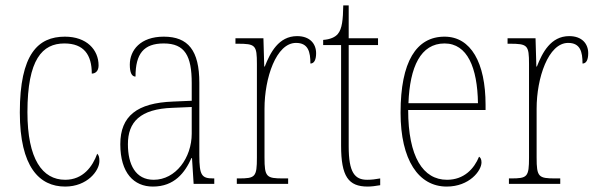

<svg xmlns="http://www.w3.org/2000/svg" viewBox="-20 -677 2198 707"><path d="M220 10C301 10 346 -48 346 -84C346 -98 344 -105 338 -111C321 -64 286 -15 220 -15C136 -15 81 -91 81 -264C81 -459 136 -517 217 -517C289 -517 318 -475 318 -406C331 -406 343 -415 343 -436C343 -494 299 -542 219 -542C120 -542 53 -478 53 -263C53 -62 125 10 220 10Z M543 10C622 10 661 -41 685 -95H687L693 0H769V-20H765C723 -20 714 -31 714 -105V-372C714 -491 673 -542 583 -542C497 -542 458 -492 458 -439C458 -410 465 -395 479 -395C479 -479 509 -517 583 -517C661 -517 686 -471 686 -371V-306L617 -303C485 -298 423 -250 423 -146C423 -40 473 10 543 10ZM546 -15C479 -15 451 -71 451 -146C451 -227 495 -276 616 -280L686 -283V-185C686 -96 627 -15 546 -15Z M852 0H1041V-20H1023C961 -20 954 -25 954 -97V-277C954 -390 997 -519 1070 -519C1115 -519 1123 -486 1123 -443C1138 -443 1144 -459 1144 -481C1144 -516 1121 -544 1074 -544C1006 -544 975 -483 955 -432H953L950 -536H847V-516H854C921 -516 926 -511 926 -441V-97C926 -25 920 -20 859 -20H852Z M1334 10C1347 10 1363 8 1380 5V-20C1362 -17 1350 -15 1332 -15C1286 -15 1264 -42 1264 -138V-511H1372V-536H1264V-657H1244C1243 -605 1240 -571 1224 -552C1214 -540 1196 -532 1170 -530V-511H1236V-141C1236 -27 1263 10 1334 10Z M1625 10C1708 10 1753 -48 1753 -79C1753 -91 1749 -97 1744 -100C1726 -56 1689 -15 1626 -15C1538 -15 1483 -99 1483 -272H1768V-291C1768 -446 1714 -542 1617 -542C1513 -542 1455 -450 1455 -262C1455 -88 1521 10 1625 10ZM1740 -297H1484C1489 -431 1529 -517 1617 -517C1701 -517 1738 -428 1740 -297Z M1854 0H2043V-20H2025C1963 -20 1956 -25 1956 -97V-277C1956 -390 1999 -519 2072 -519C2117 -519 2125 -486 2125 -443C2140 -443 2146 -459 2146 -481C2146 -516 2123 -544 2076 -544C2008 -544 1977 -483 1957 -432H1955L1952 -536H1849V-516H1856C1923 -516 1928 -511 1928 -441V-97C1928 -25 1922 -20 1861 -20H1854Z"/></svg>

Font: Noto Serif Hebrew Condensed Thin
Style: Regular
Weight: 100
Width: 3
Designer: Monotype Design Team
Foundry: Monotype Imaging Inc.
Version: Version 2.004